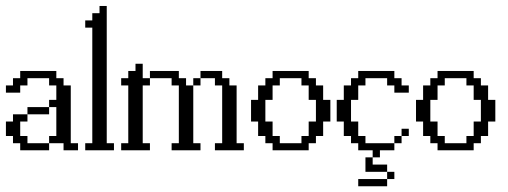

<svg xmlns="http://www.w3.org/2000/svg" viewBox="-20 -508 1716 649"><path d="M48.3 0V-23.9H23.9V-48.3H0V-97.2H23.9V-121.6H72.8V-97.2H48.3V-48.3H72.8V-23.9H146V0ZM72.8 -121.6V-146H146V-121.6ZM194.8 0V-23.9H146V-48.3H170.4V-146H146V-170.4H170.4V-219.2H146V-243.7H72.8V-219.2H48.3V-194.8H0V-219.2H23.9V-243.7H48.3V-268.1H170.4V-243.7H194.8V-219.2H219.2V-23.9H243.7V0Z M268.1 0V-23.9H292V-414.6H268.1V-439H292V-463.4H316.4V-487.8H340.8V-23.9H365.2V0Z M633.3 -219.2V-243.7H657.7V-219.2ZM560.1 0V-23.9H584.5V-219.2H560.1V-243.7H486.8V-268.1H584.5V-243.7H608.9V-219.2H633.3V-23.9H657.7V0ZM706.5 0V-23.9H731V-219.2H706.5V-243.7H657.7V-268.1H731V-243.7H755.4V-219.2H779.8V-23.9H804.2V0ZM389.6 0V-23.9H413.6V-219.2H389.6V-243.7H413.6V-268.1H438V-292.5H462.4V-243.7H486.8V-219.2H462.4V-23.9H486.8V0Z M999 -23.9V-48.3H1023.4V-97.2H1047.9V-170.4H1023.4V-219.2H999V-243.7H925.8V-219.2H901.4V-170.4H877V-97.2H901.4V-48.3H925.8V-23.9ZM901.4 0V-23.9H877V-48.3H852.5V-97.2H828.6V-170.4H852.5V-219.2H877V-243.7H901.4V-268.1H1023.4V-243.7H1047.9V-219.2H1072.3V-170.4H1096.7V-97.2H1072.3V-48.3H1047.9V-23.9H1023.4V0Z M1190.9 121.6V97.2H1288.6V121.6ZM1288.6 97.2V72.8H1313V97.2ZM1215.3 72.8V23.9H1239.7V48.3H1288.6V72.8ZM1313 -23.9V-48.3H1337.4V-23.9ZM1337.4 -48.3V-72.8H1361.8V-48.3ZM1239.7 23.9V0H1190.9V-23.9H1166.5V-48.3H1142.1V-97.2H1118.2V-170.4H1142.1V-219.2H1166.5V-243.7H1190.9V-268.1H1313V-243.7H1337.4V-219.2H1361.8V-194.8H1313V-219.2H1288.6V-243.7H1215.3V-219.2H1190.9V-170.4H1166.5V-97.2H1190.9V-48.3H1215.3V-23.9H1313V0H1264.2V23.9Z M1556.6 -23.9V-48.3H1581.1V-97.2H1605.5V-170.4H1581.1V-219.2H1556.6V-243.7H1483.4V-219.2H1459V-170.4H1434.6V-97.2H1459V-48.3H1483.4V-23.9ZM1459 0V-23.9H1434.6V-48.3H1410.2V-97.2H1386.2V-170.4H1410.2V-219.2H1434.6V-243.7H1459V-268.1H1581.1V-243.7H1605.5V-219.2H1629.9V-170.4H1654.3V-97.2H1629.9V-48.3H1605.5V-23.9H1581.1V0Z"/></svg>

Font: FS Mondwest Regular
Style: Regular
Weight: 400
Designer: NZWStudios2024
Foundry: https://fontstruct.com
Version: Version 1.0